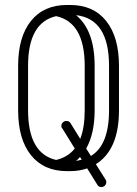

<svg xmlns="http://www.w3.org/2000/svg" viewBox="-20 -684 552 773"><path d="M405 39Q408 43 408 49Q408 57 402.5 63Q397 69 388 69Q377 69 372 60L331 -6Q299 5 262 5H250Q156 5 104.5 -59.5Q53 -124 53 -240V-419Q53 -535 104.5 -599.5Q156 -664 250 -664H262Q356 -664 407.5 -599.5Q459 -535 459 -419V-240Q459 -81 366 -23ZM361 -240Q361 -146 327 -86L346 -56Q419 -100 419 -240V-419Q419 -608 286 -623Q361 -562 361 -419ZM93 -419V-240Q93 -66 206 -40Q253 -51 281 -86L231 -167Q227 -170 227 -177Q227 -185 233 -191Q239 -197 247 -197Q259 -197 264 -188L303 -125Q321 -170 321 -240V-419Q321 -594 206 -619Q93 -593 93 -419ZM302 -52Q295 -43 286 -36Q298 -38 309 -41Z"/></svg>

Font: Libertine Sup Light
Style: Regular
Weight: 300
Designer: Bastien Sozeau
Foundry: NBR — Bastien Sozeau
Version: Version 2.003; ttfautohint (v1.8.4.7-5d5b);gftools[0.9.33]